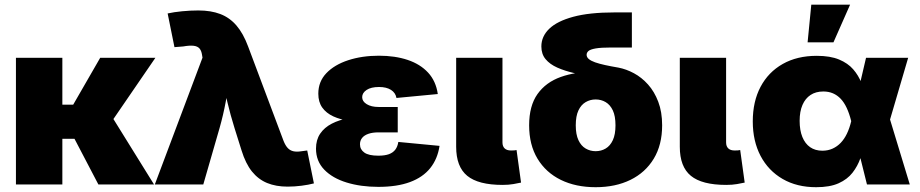

<svg xmlns="http://www.w3.org/2000/svg" viewBox="-20 -780 3891 812"><path d="M243.7 -535.6V0H47.4V-535.6ZM637.2 -535.6 402.3 -192.9H209L202.6 -337.4H289.6L403.8 -535.6ZM396 0 290.5 -201.7 456.5 -281.7 631.3 0Z M634.8 0 836.4 -536.1 834.5 -547.4Q832 -565.4 823.7 -575Q815.4 -584.5 798.8 -586.4Q782.2 -588.4 754.4 -583.5L717.8 -580.6L689 -723.1Q715.3 -729 750.5 -732.4Q785.6 -735.8 818.8 -735.8Q872.1 -735.8 911.6 -720.7Q951.2 -705.6 980 -672.1Q1008.8 -638.7 1029.3 -583.5L1179.2 -184.1Q1187 -164.6 1196.8 -154.1Q1206.5 -143.6 1220.5 -140.4Q1234.4 -137.2 1252.9 -140.1L1279.3 -143.6L1307.6 -4.4Q1285.6 1.5 1255.6 5.4Q1225.6 9.3 1196.3 9.3Q1147 9.3 1109.6 -6.1Q1072.3 -21.5 1045.4 -54.9Q1018.6 -88.4 1001.5 -144L971.7 -238.8Q954.6 -293.5 941.4 -349.1Q928.2 -404.8 915.5 -468.3H958Q944.8 -404.8 934.6 -349.4Q924.3 -293.9 908.7 -238.8L839.8 0Z M1580.1 10.3Q1505.9 10.3 1446 -8.1Q1386.2 -26.4 1351.3 -62.5Q1316.4 -98.6 1316.4 -151.4Q1316.4 -188.5 1334 -214.6Q1351.6 -240.7 1383.3 -257.1Q1415 -273.4 1457.3 -281Q1499.5 -288.6 1548.8 -288.6H1662.1V-220.2H1581.1Q1555.7 -220.2 1538.1 -214.1Q1520.5 -208 1511.5 -196.8Q1502.4 -185.5 1502.4 -169.9Q1502.4 -147.9 1520.8 -134.8Q1539.1 -121.6 1580.1 -121.6Q1607.4 -121.6 1624.8 -127.9Q1642.1 -134.3 1651.9 -147.2Q1661.6 -160.2 1664.6 -179.7L1838.9 -163.1Q1830.6 -107.9 1799.6 -69.1Q1768.6 -30.3 1713.9 -10Q1659.2 10.3 1580.1 10.3ZM1550.8 -261.7Q1502 -261.7 1460.9 -267.8Q1419.9 -273.9 1389.6 -287.8Q1359.4 -301.8 1342.8 -325.2Q1326.2 -348.6 1326.2 -383.8Q1326.2 -435.1 1360.4 -470.7Q1394.5 -506.3 1452.9 -525.4Q1511.2 -544.4 1582.5 -544.4Q1650.9 -544.4 1704.1 -526.6Q1757.3 -508.8 1790.5 -472.9Q1823.7 -437 1831.5 -382.3L1656.7 -365.7Q1652.8 -387.7 1633.5 -399.9Q1614.3 -412.1 1583 -412.1Q1549.3 -412.1 1530.5 -399.7Q1511.7 -387.2 1511.7 -369.1Q1511.7 -351.1 1531 -339.4Q1550.3 -327.6 1581.1 -327.6H1662.1V-261.7Z M2105.5 2Q2002.9 2 1956.1 -36.4Q1909.2 -74.7 1909.2 -159.2V-535.6H2105V-177.7Q2105 -161.1 2114.3 -152.3Q2123.5 -143.6 2141.1 -143.6Q2149.4 -143.6 2155 -144Q2160.6 -144.5 2164.6 -145.5L2183.6 -7.8Q2170.9 -4.9 2151.1 -1.5Q2131.3 2 2105.5 2Z M2499 11.7Q2415 11.7 2351.8 -19.3Q2288.6 -50.3 2253.2 -108.9Q2217.8 -167.5 2217.8 -250Q2217.8 -332.5 2253.2 -382.3Q2288.6 -432.1 2351.8 -454.6Q2415 -477.1 2499 -477.1V-453.1Q2451.7 -460.9 2410.2 -470.5Q2368.7 -480 2336.9 -494.1Q2305.2 -508.3 2287.4 -529.8Q2269.5 -551.3 2269.5 -583.5Q2269.5 -626 2302.7 -658.2Q2335.9 -690.4 2404.3 -709Q2472.7 -727.5 2578.6 -727.5H2652.3V-579.1H2564.9Q2522 -579.1 2499.5 -575.2Q2477.1 -571.3 2469 -564.5Q2460.9 -557.6 2460.9 -548.3Q2460.9 -538.1 2470.2 -530.3Q2479.5 -522.5 2496.8 -516.4Q2514.2 -510.3 2538.8 -504.9Q2563.5 -499.5 2595.2 -494.1Q2628.4 -487.8 2661.1 -470.2Q2693.8 -452.6 2720.7 -422.6Q2747.6 -392.6 2763.9 -349.6Q2780.3 -306.6 2780.3 -250Q2780.3 -167.5 2744.9 -108.9Q2709.5 -50.3 2646.2 -19.3Q2583 11.7 2499 11.7ZM2499 -140.6Q2522.5 -140.6 2541.5 -151.9Q2560.5 -163.1 2571.8 -187.3Q2583 -211.4 2583 -250Q2583 -289.1 2571.8 -313Q2560.5 -336.9 2541.5 -348.1Q2522.5 -359.4 2499 -359.4Q2476.1 -359.4 2456.8 -348.1Q2437.5 -336.9 2426.3 -313Q2415 -289.1 2415 -250Q2415 -211.4 2426.3 -187.3Q2437.5 -163.1 2456.8 -151.9Q2476.1 -140.6 2499 -140.6Z M3051.3 2Q2948.7 2 2901.9 -36.4Q2855 -74.7 2855 -159.2V-535.6H3050.8V-177.7Q3050.8 -161.1 3060.1 -152.3Q3069.3 -143.6 3086.9 -143.6Q3095.2 -143.6 3100.8 -144Q3106.4 -144.5 3110.4 -145.5L3129.4 -7.8Q3116.7 -4.9 3096.9 -1.5Q3077.1 2 3051.3 2Z M3431.6 11.7Q3350.1 11.7 3289.8 -23.2Q3229.5 -58.1 3196.5 -120.8Q3163.6 -183.6 3163.6 -266.6Q3163.6 -350.6 3196.5 -412.8Q3229.5 -475.1 3290.3 -509.5Q3351.1 -543.9 3434.1 -543.9Q3491.2 -543.9 3528.6 -528.3Q3565.9 -512.7 3588.4 -486.8Q3610.8 -460.9 3623 -429.4Q3635.3 -397.9 3642.1 -365.7H3690.9L3742.7 -279.3L3827.6 0H3646.5L3579.6 -269Q3571.8 -300.3 3560.8 -323.7Q3549.8 -347.2 3535.4 -362.3Q3521 -377.4 3502.7 -385.3Q3484.4 -393.1 3461.9 -393.1Q3430.2 -393.1 3408 -378.4Q3385.7 -363.8 3373.8 -336.2Q3361.8 -308.6 3361.8 -269Q3361.8 -229 3373.3 -200.7Q3384.8 -172.4 3406.2 -157.5Q3427.7 -142.6 3458 -142.6Q3481.4 -142.6 3501 -151.4Q3520.5 -160.2 3535.6 -176Q3550.8 -191.9 3561.8 -214.8Q3572.8 -237.8 3579.6 -266.1L3642.6 -535.6H3820.8L3741.7 -266.1L3689.5 -177.7H3638.2Q3630.4 -144 3618.7 -110.6Q3606.9 -77.1 3585.2 -49.3Q3563.5 -21.5 3526.6 -4.9Q3489.7 11.7 3431.6 11.7ZM3395.5 -601.1 3411.1 -760.3H3575.2L3504.9 -601.1Z"/></svg>

Font: Inter 20pt Black
Style: Regular
Weight: 900
Version: Version 4.001;git-66647c0bb